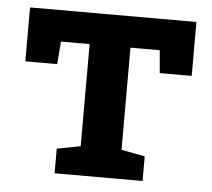

<svg xmlns="http://www.w3.org/2000/svg" viewBox="-44 -575 688 622"><g transform="rotate(5 300.5 -264.0)"><path d="M155.3 0V-80.1L231.9 -94.7V-426.8H138.7L132.8 -353H29.3V-528.3H570.3V-353H466.3L460 -426.8H364.7V-94.7L441.4 -80.1V0Z"/></g></svg>

Font: Roboto Slab SemiBold
Style: Regular
Weight: 600
Designer: Google
Version: Version 2.001; ttfautohint (v1.8.3)